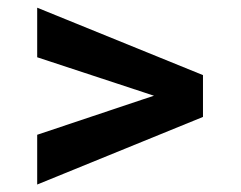

<svg xmlns="http://www.w3.org/2000/svg" viewBox="-20 -559 640 509"><path d="M78.6 -407.2V-538.6L518.1 -359.9V-249L78.6 -69.8V-201.7L358.4 -295.4L388.2 -305.2L358.9 -314.9Z"/></svg>

Font: Roboto Mono
Style: Bold
Weight: 700
Designer: Google
Version: Version 2.000985; 2015; ttfautohint (v1.3)